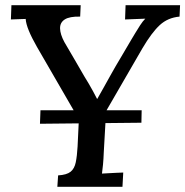

<svg xmlns="http://www.w3.org/2000/svg" viewBox="-20 -720 714 740"><path d="M134 -243 136 -295H526L525 -247ZM201 0 204 -44Q237 -46 252 -58Q267 -70 272 -94.5Q277 -119 279 -155L284 -260L122 -540Q102 -575 91 -602Q80 -629 79 -647Q63 -646 49.5 -646Q36 -646 22 -645L24 -700H291L289 -656Q248 -657 229.5 -645Q211 -633 211.5 -610.5Q212 -588 228 -558Q245 -529 266 -493Q287 -457 306 -424Q313 -413 321.5 -398.5Q330 -384 338.5 -368.5Q347 -353 354 -339H355Q366 -359 379 -381.5Q392 -404 406 -430Q426 -466 446 -499Q466 -532 486 -567Q492 -577 501 -592Q510 -607 520 -622.5Q530 -638 540 -648Q522 -647 500.5 -646.5Q479 -646 462 -645L464 -700H674L672 -656Q627 -652 596 -623.5Q565 -595 529 -534L389 -292L380 -134Q379 -107 377 -85.5Q375 -64 373 -51Q386 -52 400.5 -52.5Q415 -53 429 -54Q443 -55 455 -55L452 0Z"/></svg>

Font: Lora Medium
Style: Italic
Weight: 500
Italic angle: -3°
Designer: Olga Karpushina, Alexei Vanyashin (Cyrillic)
Foundry: Cyreal
Version: Version 3.004